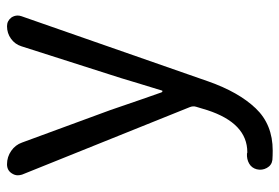

<svg xmlns="http://www.w3.org/2000/svg" viewBox="-148 -432 816 561"><g transform="rotate(-90 260.5 -152.0)"><path d="M100.6 236.3Q85.9 236.3 73.2 235.4Q57.6 233.4 49.8 219.2Q42 205.1 45.9 189.5Q49.8 174.8 62.5 167.5Q75.2 160.2 91.8 161.1Q93.8 162.1 95.7 162.1Q180.7 162.1 218.8 44.9L228.5 12.7Q231.4 3.9 227.5 -5.9L30.3 -496.1Q28.3 -502.9 28.3 -508.8Q28.3 -517.6 34.2 -526.4Q43 -540 60.5 -540Q82 -540 99.6 -527.8Q117.2 -515.6 124 -496.1L218.8 -238.3Q256.8 -127 270.5 -88.9Q271.5 -85.9 273.9 -85.9Q276.4 -85.9 276.4 -88.9Q282.2 -106.4 297.9 -159.2Q313.5 -211.9 322.3 -238.3L405.3 -498Q411.1 -516.6 427.2 -528.3Q443.4 -540 463.9 -540Q479.5 -540 489.3 -527.3Q495.1 -518.6 495.1 -508.8Q495.1 -503.9 493.2 -498L302.7 47.9Q271.5 136.7 224.1 186.5Q176.8 236.3 100.6 236.3Z"/></g></svg>

Font: irohamaru Regular
Style: Regular
Weight: 400
Designer: [Source Han Sans]
Ryoko NISHIZUKA  (kana & ideographs); Paul D. Hunt (Latin, Greek & Cyrillic); Wenlong ZHANG  (bopomofo
Version: Version 1.00